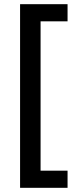

<svg xmlns="http://www.w3.org/2000/svg" viewBox="-20 -738 368 918"><path d="M303 160V78H174V-636H303V-718H76V160Z"/></svg>

Font: Noto Sans Lao UI Med
Style: Regular
Weight: 500
Designer: Monotype Design Team
Foundry: Monotype Imaging Inc.
Version: Version 2.000